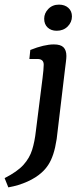

<svg xmlns="http://www.w3.org/2000/svg" viewBox="-99 -617 351 830"><path d="M-63 193 -79 153Q-24 125 2.5 95.5Q29 66 40 30.5Q51 -5 56 -50L85 -280Q87 -295 88.5 -312Q90 -329 90 -337Q90 -350 83 -356Q76 -362 64 -362H28L32 -401Q92 -425 134 -425Q163 -425 175.5 -412.5Q188 -400 188 -375Q188 -366 186 -350Q184 -334 182 -318L146 -16Q140 23 131 50Q122 77 109.5 96Q97 115 81 129Q57 151 19.5 168Q-18 185 -63 193ZM146 -484Q122 -484 107 -498Q92 -512 92 -536Q92 -560 110 -578.5Q128 -597 156 -597Q181 -597 196.5 -583Q212 -569 212 -546Q212 -521 193.5 -502.5Q175 -484 146 -484Z"/></svg>

Font: Yrsa Medium
Style: Italic
Weight: 500
Italic angle: -7.10001°
Designer: Anna Giedrys (Yrsa+Rasa design), David Brezina (Yrsa art-direction, Rasa art-direction, design)
Foundry: Rosetta Type Foundry
Version: Version 2.004